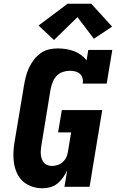

<svg xmlns="http://www.w3.org/2000/svg" viewBox="-20 -1003 640 1031"><path d="M209 8Q179 8 152 -1Q125 -10 104.5 -28Q84 -46 72 -71.5Q60 -97 55.5 -124.5Q51 -152 52 -181.5Q53 -211 58 -240L109 -545Q113 -569 119 -592.5Q125 -616 135.5 -638.5Q146 -661 161.5 -681.5Q177 -702 197.5 -717Q218 -732 242 -737.5Q266 -743 290 -743Q312 -743 334.5 -739.5Q357 -736 377 -728.5Q397 -721 414.5 -708.5Q432 -696 445 -679L454 -735H583L553 -554H424Q427 -569 423 -583.5Q419 -598 408.5 -607Q398 -616 383.5 -619.5Q369 -623 354 -623Q336 -623 317 -616.5Q298 -610 284 -595.5Q270 -581 263 -562.5Q256 -544 252 -526L202 -221Q200 -208 199 -195.5Q198 -183 199.5 -171Q201 -159 205 -148Q209 -137 216.5 -128.5Q224 -120 235.5 -116Q247 -112 259 -112Q275 -112 290 -117Q305 -122 317.5 -133.5Q330 -145 336.5 -159.5Q343 -174 345 -190L362 -292H292L312 -412H529L461 0H326L341 -89Q332 -69 319 -50.5Q306 -32 289 -18Q272 -4 250.5 2Q229 8 209 8ZM270 -788 187 -866 343 -983H470L582 -860L484 -795L396 -911Z"/></svg>

Font: Iosevka Curly Slab HvEx
Style: Italic
Weight: 900
Width: 7
Italic angle: -9°
Monospace: yes
Designer: Belleve Invis
Foundry: Belleve Invis
Version: Version 11.1.0; ttfautohint (v1.8.3)